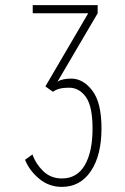

<svg xmlns="http://www.w3.org/2000/svg" viewBox="-20 -720 490 751"><path d="M222 11Q171 11 132.5 -21.5Q94 -54 78 -95L107 -116Q118.5 -81 148.2 -51.5Q178 -22 222 -22Q281.5 -22 311.8 -74.2Q342 -126.5 342 -217Q342 -304 316 -340.5Q290 -377 250 -377Q228.5 -377 213.8 -373.2Q199 -369.5 187 -361L157.5 -382L325 -668H108V-700H362V-668L204.5 -400Q222 -412.5 259 -412.5Q305 -412.5 341 -365.8Q377 -319 377 -218Q377 -112.5 335.5 -50.8Q294 11 222 11Z"/></svg>

Font: Trispace Condensed Thin
Style: Regular
Weight: 100
Width: 3
Designer: Tyler Finck
Foundry: Etcetera Type Company
Version: Version 1.210; ttfautohint (v1.8.3)